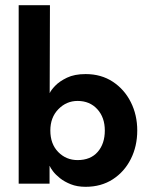

<svg xmlns="http://www.w3.org/2000/svg" viewBox="-20 -708 584 740"><path d="M310 12Q277.5 12 253 2.2Q228.5 -7.5 211.2 -21.2Q194 -35 184.2 -48Q174.5 -61 171.5 -68.5H171V0H52V-688H172.5L171.5 -349Q176.5 -360.5 192.8 -377.5Q209 -394.5 238 -408.5Q267 -422.5 310 -422.5Q370 -422.5 414.8 -393Q459.5 -363.5 484.2 -314.2Q509 -265 509 -205Q509 -144.5 484.2 -95.2Q459.5 -46 414.8 -17Q370 12 310 12ZM279 -91Q329 -91 356.5 -122.5Q384 -154 384 -205Q384 -255.5 355 -287.2Q326 -319 279 -319Q236 -319 205 -287.2Q174 -255.5 174 -205Q174 -153 204.5 -122Q235 -91 279 -91Z"/></svg>

Font: Lucymar Sans SemiBold
Style: Regular
Weight: 600
Foundry: The League of Moveable Type (original font) / Main changes by Cristiano Sobral with portions from Mirco Monsees
Version: Version 2.001;August 30, 2020;FontCreator 13.0.0.2681 64-bit